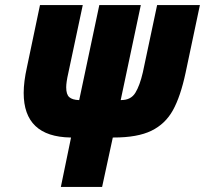

<svg xmlns="http://www.w3.org/2000/svg" viewBox="-20 -734 805 754"><path d="M259 -194H257Q73 -197 73 -369Q73 -413 86 -471L137 -714H305L248 -446Q240 -411 240 -391Q240 -363 252 -352.5Q264 -342 289 -341H291L370 -714H533L454 -341H456Q494 -341 511.5 -369.5Q529 -398 541 -450L597 -714H765L709 -449Q689 -355 659 -301Q629 -247 574.5 -220.5Q520 -194 427 -194H423L381 0H219Z"/></svg>

Font: Noto Sans UI CondBlack
Style: Italic
Weight: 900
Width: 3
Italic angle: -12°
Designer: Monotype Design Team
Foundry: Monotype Imaging Inc.
Version: Version 1.001